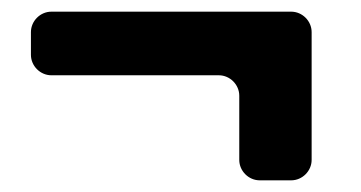

<svg xmlns="http://www.w3.org/2000/svg" viewBox="-20 -446 618 329"><path d="M479 -426H68C49 -426 33 -410 33 -391V-352C33 -333 49 -317 68 -317H355C374 -317 390 -301 390 -282V-172C390 -153 406 -137 425 -137H479C498 -137 514 -153 514 -172V-391C514 -410 498 -426 479 -426Z"/></svg>

Font: Trueno
Style: RoundBd
Weight: 700
Designer: Julieta Ulanovsky, Jasper
Foundry: Julieta Ulanovsky, Cannot Into Space Fonts
Version: Version 3.001